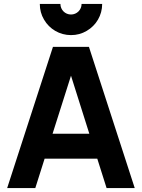

<svg xmlns="http://www.w3.org/2000/svg" viewBox="-20 -959 724 979"><path d="M342 -780C371 -780 397.5 -787 422 -801.5C470.5 -829.5 501 -881 501 -939H396C396 -909 372 -885 342 -885C312 -885 288 -909 288 -939H183C183 -910 190 -883.5 204.5 -859C232.5 -810.5 284 -780 342 -780ZM433.5 -720H250L16.5 0H160L207.5 -150H476L523.5 0H667ZM248 -277 342 -573 435.5 -277Z"/></svg>

Font: Vela Sans ExtBd
Style: Regular
Weight: 800
Designer: Principal design: Mikhail Sharanda - project Manrope.
Design modification: Ravid Balaliev
Foundry: Mikhail Sharanda
Version: Version 1.001